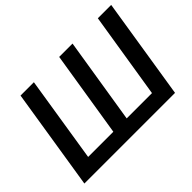

<svg xmlns="http://www.w3.org/2000/svg" viewBox="-131 -983 1261 1261"><g transform="rotate(-45 499.5 -352.5)"><path d="M39 0 151 -705H275L180 -106H414L510 -705H634L538 -106H773L869 -705H993L881 0Z"/></g></svg>

Font: Nunito Sans 10pt SemiCondensed
Style: Bold Italic
Weight: 700
Width: 4
Italic angle: -9°
Designer: Vernon Adams
Foundry: Vernon Adams
Version: Version 3.101;gftools[0.9.27]